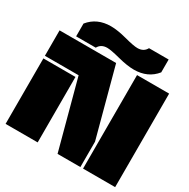

<svg xmlns="http://www.w3.org/2000/svg" viewBox="-194 -1068 1227 1245"><g transform="rotate(30 420.0 -445.0)"><path d="M433.1 -700.2 569.8 -189.9V0H398.9L262.2 -509.8H9.8V-700.2ZM9.8 0V-490.2H250V0ZM122.1 -720.2V-815.9Q181.6 -890.1 286.1 -890.1Q335.4 -890.1 405 -871.6Q474.6 -853 503.9 -853Q550.3 -853 569.8 -890.1H716.8V-793.9Q657.7 -720.2 553.2 -720.2Q503.9 -720.2 433.3 -738.5Q362.8 -756.8 335 -756.8Q288.6 -756.8 269 -720.2ZM589.8 0V-700.2H830.1V0Z"/></g></svg>

Font: Nastup Basic
Style: Regular
Weight: 400
Designer: Maksym Kobuzan
Foundry: Zakznak
Version: Version 1.020;FEAKit 1.0